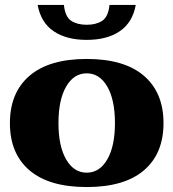

<svg xmlns="http://www.w3.org/2000/svg" viewBox="-20 -745 700 775"><path d="M132 -725H238Q243 -677 267.5 -661Q292 -645 330 -645Q368 -645 392.5 -661Q417 -677 422 -725H528Q515 -654 463.5 -619Q412 -584 330 -584Q248 -584 196.5 -619Q145 -654 132 -725ZM20 -248Q20 -371 99 -439Q178 -507 330 -507Q482 -507 561 -439Q640 -371 640 -248Q640 -125 561 -57.5Q482 10 330 10Q178 10 99 -57.5Q20 -125 20 -248ZM444 -248Q444 -342 413 -395.5Q382 -449 330 -449Q278 -449 247 -395.5Q216 -342 216 -248Q216 -155 247 -101.5Q278 -48 330 -48Q382 -48 413 -101.5Q444 -155 444 -248Z"/></svg>

Font: Trirong Black
Style: Regular
Weight: 900
Designer: Katatrad Team
Foundry: CadsonDemak
Version: Version 1.001